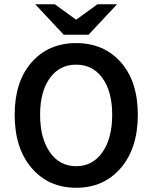

<svg xmlns="http://www.w3.org/2000/svg" viewBox="-20 -868 714 900"><path d="M336.9 12.2Q208 12.2 128.4 -80.3Q48.8 -172.9 48.8 -330.1Q48.8 -485.8 128.2 -575.9Q207.5 -666 336.9 -666Q466.8 -666 546.4 -576.2Q626 -486.3 626 -330.1Q626 -172.9 546.1 -80.3Q466.3 12.2 336.9 12.2ZM505.9 -330.1Q505.9 -439 460.2 -502Q414.6 -564.9 336.9 -564.9Q259.3 -564.9 213.6 -502Q168 -439 168 -330.1Q168 -219.7 213.9 -154.3Q259.8 -88.9 336.9 -88.9Q414.1 -88.9 460 -154.3Q505.9 -219.7 505.9 -330.1ZM278.8 -705.1 145 -848.1H236.8L335 -776.9H338.9L437 -848.1H528.8L395 -705.1Z"/></svg>

Font: Source Sans 3 Semibold
Style: Regular
Weight: 600
Designer: Paul D. Hunt
Foundry: Adobe
Version: Version 3.052;hotconv 1.1.0;makeotfexe 2.6.0